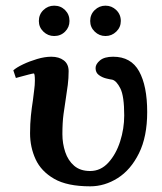

<svg xmlns="http://www.w3.org/2000/svg" viewBox="-20 -645 570 677"><path d="M298 -571Q298 -594 314 -609.5Q330 -625 352 -625Q374 -625 390 -609.5Q406 -594 406 -571Q406 -549 390 -533.5Q374 -518 352 -518Q330 -518 314 -533.5Q298 -549 298 -571ZM117 -571Q117 -594 133 -609.5Q149 -625 171 -625Q194 -625 209.5 -609.5Q225 -594 225 -571Q225 -549 209.5 -533.5Q194 -518 171 -518Q149 -518 133 -533.5Q117 -549 117 -571ZM499 -250Q499 -163 470 -104.5Q441 -46 395 -17Q349 12 298 12Q217 12 171 -14.5Q125 -41 105.5 -83.5Q86 -126 86 -175Q86 -209 89 -237.5Q92 -266 96 -291Q98 -310 100.5 -327.5Q103 -345 103 -361Q103 -386 99 -386Q96 -386 80.5 -382Q65 -378 50.5 -374Q36 -370 36 -370L27 -397Q38 -407 61 -418Q84 -429 111 -437Q138 -445 161 -445Q188 -445 205 -432Q222 -419 222 -394Q222 -369 219 -345.5Q216 -322 212 -297Q208 -272 204 -242.5Q200 -213 200 -172Q200 -139 210 -109Q220 -79 241.5 -60.5Q263 -42 298 -42Q335 -42 362 -71.5Q389 -101 403.5 -146Q418 -191 418 -238Q418 -306 404.5 -333Q391 -360 376 -364Q368 -365 354 -368.5Q340 -372 328.5 -380.5Q317 -389 317 -405Q317 -419 332.5 -432Q348 -445 379 -445Q442 -445 470.5 -393.5Q499 -342 499 -250Z"/></svg>

Font: Libertinus Serif SemiBold
Style: Regular
Weight: 600
Designer: Philipp H. Poll, Khaled Hosny
Foundry: Caleb Maclennan
Version: Version 7.051;RELEASE